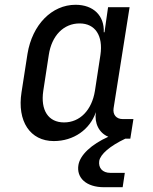

<svg xmlns="http://www.w3.org/2000/svg" viewBox="-20 -580 640 803"><path d="M205 10C288 10 356 -38 381 -111C374 -65 394 -24 433 -8C362 24 315 68 308 110C299 164 341 203 415 203H493L502 143H442C408 143 391 122 395 93C400 65 439 31 504 0H525L538 -82H493C467 -82 451 -100 455 -127L522 -550H432L417 -445H414C417 -514 371 -560 296 -560C197 -560 115 -477 95 -355L70 -194C51 -73 106 10 205 10ZM248 -68C182 -68 149 -119 161 -200L184 -350C196 -431 246 -482 313 -482C378 -482 412 -431 400 -350L377 -200C364 -119 314 -68 248 -68Z"/></svg>

Font: JetBrains Mono
Style: Italic
Weight: 400
Italic angle: -9°
Monospace: yes
Designer: Philipp Nurullin, Konstantin Bulenkov
Foundry: JetBrains
Version: Version 2.305